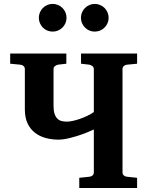

<svg xmlns="http://www.w3.org/2000/svg" viewBox="-20 -938 735 958"><path d="M375.5 0V-50.8L426.3 -56.2Q435.5 -57.1 441.9 -62.7Q448.2 -68.4 448.2 -78.1V-292Q430.7 -283.7 407.7 -274.7Q384.8 -265.6 360.8 -258.3Q336.9 -251 314 -246.1Q291 -241.2 272.9 -241.2Q238.3 -241.2 207.8 -249.5Q177.2 -257.8 154.1 -275.9Q130.9 -293.9 117.4 -322.5Q104 -351.1 104 -392.1V-592.8Q104 -602.5 97.7 -608.4Q91.3 -614.3 82 -615.2L30.8 -620.1V-670.9H311V-620.1L269 -615.2Q260.7 -613.3 253.9 -607.9Q247.1 -602.5 247.1 -592.8V-410.2Q247.1 -385.7 252.2 -370.4Q257.3 -355 266.1 -346.2Q274.9 -337.4 287.1 -334.2Q299.3 -331.1 313.5 -331.1Q325.7 -331.1 342.8 -334.7Q359.9 -338.4 378.4 -344.7Q397 -351.1 415.3 -359.9Q433.6 -368.7 448.2 -378.9V-592.8Q448.2 -602.5 441.4 -607.9Q434.6 -613.3 426.3 -615.2L384.3 -620.1V-670.9H664.1V-620.1L613.3 -615.2Q604 -614.3 597.7 -608.4Q591.3 -602.5 591.3 -592.8V-78.1Q591.3 -68.4 597.7 -62.7Q604 -57.1 613.3 -56.2L664.1 -50.8V0ZM312 -849.1Q312 -835 306.6 -822.5Q301.3 -810.1 291.7 -800.5Q282.2 -791 269.5 -785.6Q256.8 -780.3 242.7 -780.3Q228.5 -780.3 215.8 -785.6Q203.1 -791 193.8 -800.5Q184.6 -810.1 179.2 -822.5Q173.8 -835 173.8 -849.1Q173.8 -863.3 179.2 -876Q184.6 -888.7 193.8 -898.2Q203.1 -907.7 215.8 -913.1Q228.5 -918.5 242.7 -918.5Q256.8 -918.5 269.5 -913.1Q282.2 -907.7 291.7 -898.2Q301.3 -888.7 306.6 -876Q312 -863.3 312 -849.1ZM522 -849.1Q522 -835 516.6 -822.5Q511.2 -810.1 501.7 -800.5Q492.2 -791 479.5 -785.6Q466.8 -780.3 452.6 -780.3Q438.5 -780.3 426 -785.6Q413.6 -791 404.1 -800.5Q394.5 -810.1 389.2 -822.5Q383.8 -835 383.8 -849.1Q383.8 -863.3 389.2 -876Q394.5 -888.7 404.1 -898.2Q413.6 -907.7 426 -913.1Q438.5 -918.5 452.6 -918.5Q466.8 -918.5 479.5 -913.1Q492.2 -907.7 501.7 -898.2Q511.2 -888.7 516.6 -876Q522 -863.3 522 -849.1Z"/></svg>

Font: Charis SIL CyrE
Style: Bold
Weight: 700
Foundry: SIL International
Version: Version 5.000